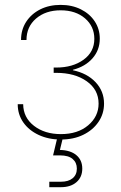

<svg xmlns="http://www.w3.org/2000/svg" viewBox="-20 -569 498 793"><path d="M231.4 7.3Q180.7 7.3 140.1 -11.5Q99.6 -30.3 76.4 -63.2Q53.2 -96.2 53.2 -138.7H75.7Q76.2 -83.5 120.4 -49.3Q164.6 -15.1 231.4 -15.1Q301.3 -15.1 344.2 -51.5Q387.2 -87.9 387.2 -141.1Q387.2 -198.7 338.1 -233.4Q289.1 -268.1 212.4 -268.1H201.7V-290H212.4Q280.3 -290 325 -322.3Q369.6 -354.5 369.6 -408.7Q369.6 -460 331.1 -493.2Q292.5 -526.4 230.5 -526.4Q168.5 -526.4 128.9 -492.4Q89.4 -458.5 89.4 -403.8H66.9Q66.9 -446.3 88.1 -479Q109.4 -511.7 146.2 -530.3Q183.1 -548.8 230.5 -548.8Q277.3 -548.8 314 -530.5Q350.6 -512.2 371.3 -480.7Q392.1 -449.2 392.1 -409.2Q392.1 -362.3 362.1 -328.1Q332 -293.9 281.2 -280.8V-278.8Q339.8 -266.6 374.8 -229.5Q409.7 -192.4 409.7 -141.1Q409.7 -99.1 386.7 -65.4Q363.8 -31.7 323.7 -12.2Q283.7 7.3 231.4 7.3ZM183.6 204.1V181.6H231.4Q262.7 181.6 280 167.2Q297.4 152.8 297.4 127.4Q297.4 102.5 280 87.6Q262.7 72.8 228 72.8H199.2L218.8 -9.3H239.7V0L227.5 50.3Q271 51.3 295.4 71.8Q319.8 92.3 319.8 127.4Q319.8 162.6 295.9 183.3Q272 204.1 231.4 204.1Z"/></svg>

Font: Inter 17pt Thin
Style: Regular
Weight: 250
Version: Version 4.001;git-66647c0bb